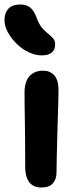

<svg xmlns="http://www.w3.org/2000/svg" viewBox="-35 -823 354 853"><path d="M149 10Q124 10 108 -1Q92 -12 84.5 -33Q77 -54 77 -80Q77 -149 76.5 -197Q76 -245 75.5 -280.5Q75 -316 74.5 -347Q74 -378 74 -413Q74 -440 82 -461.5Q90 -483 109 -496Q128 -509 157 -509Q187 -509 205.5 -489Q224 -469 225 -427Q225 -406 224 -369.5Q223 -333 221.5 -288Q220 -243 219 -198.5Q218 -154 217 -116Q216 -78 216 -56Q216 -27 200 -8.5Q184 10 149 10ZM150 -577Q122 -577 92.5 -591Q63 -605 39 -628.5Q15 -652 0 -679.5Q-15 -707 -15 -734Q-15 -765 2 -784Q19 -803 56 -803Q81 -803 98 -790.5Q115 -778 128 -744Q138 -715 152 -699Q166 -683 179 -673Q192 -663 201 -652.5Q210 -642 210 -625Q210 -603 195.5 -590Q181 -577 150 -577Z"/></svg>

Font: Shantell Sans SemiBold
Style: Regular
Weight: 600
Designer: Stephen Nixon, Anya Danilova, Shantell Martin
Foundry: Arrow Type
Version: Version 1.011;[c5ecc13dd]